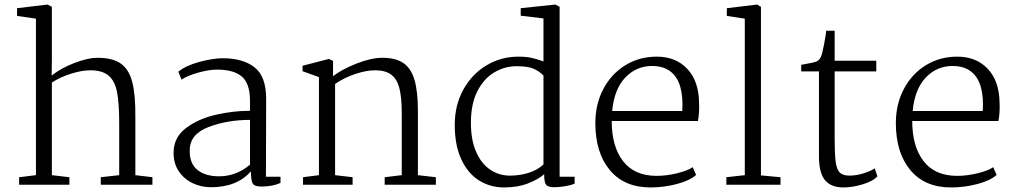

<svg xmlns="http://www.w3.org/2000/svg" viewBox="-20 -812 4467 844"><path d="M138 -42V-730L55 -742V-776L189 -792L208 -782V-552L207 -480Q249 -513 308 -535.5Q367 -558 408 -558Q475 -558 511 -532.5Q547 -507 561.5 -451Q576 -395 575 -296V-42L650 -33V0H423V-33L504 -42V-268Q504 -358 494.5 -407Q485 -456 457.5 -479.5Q430 -503 377 -503Q339 -503 290.5 -487.5Q242 -472 208 -449V-42L285 -33V0H64V-33Z M1150 -377 1149 -35H1213V-8Q1179 8 1129 8Q1099 8 1091 -5Q1083 -18 1083 -59Q1022 11 907 11Q864 11 826.5 -7Q789 -25 766 -59Q743 -93 743 -140Q743 -208 797.5 -249Q852 -290 928.5 -307.5Q1005 -325 1079 -325V-368Q1079 -445 1043 -475.5Q1007 -506 935 -506Q899 -506 852 -493Q805 -480 778 -462L764 -497Q797 -524 857 -540Q917 -556 959 -556Q1047 -556 1098.5 -516.5Q1150 -477 1150 -377ZM814 -151Q813 -93 848 -65Q883 -37 943 -37Q1018 -37 1079 -88V-285Q979 -285 896.5 -253.5Q814 -222 814 -151Z M1382 -42V-473L1310 -499V-523L1426 -553L1444 -544V-477Q1482 -507 1547 -532.5Q1612 -558 1661 -558Q1719 -558 1753 -535Q1787 -512 1802 -461Q1817 -410 1817 -324V-42L1896 -33V0H1671V-33L1746 -42V-315Q1746 -384 1735.5 -424.5Q1725 -465 1699.5 -484Q1674 -503 1629 -503Q1590 -503 1541 -486.5Q1492 -470 1453 -443V-42L1530 -33V0H1312V-33Z M2440 -782V-35H2506V-5Q2491 2 2464.5 6.5Q2438 11 2417 11Q2388 11 2380 -0.5Q2372 -12 2372 -46Q2347 -24 2301.5 -6Q2256 12 2195 12Q2136 12 2087 -18Q2038 -48 2008.5 -110Q1979 -172 1979 -264Q1979 -349 2016.5 -417.5Q2054 -486 2118 -524.5Q2182 -563 2259 -563Q2293 -563 2315 -558Q2337 -553 2351 -548Q2365 -543 2369 -542V-731L2269 -743V-776L2421 -792ZM2050 -272Q2050 -197 2073 -144.5Q2096 -92 2135 -66Q2174 -40 2222 -40Q2264 -40 2303 -52Q2342 -64 2369 -89V-480Q2353 -497 2327.5 -509Q2302 -521 2251 -521Q2199 -521 2153 -494Q2107 -467 2078.5 -411Q2050 -355 2050 -272Z M3053 -359Q3055 -319 3048 -280H2669Q2669 -168 2719 -103.5Q2769 -39 2866 -39Q2911 -39 2957 -50.5Q3003 -62 3025 -77L3040 -43Q3012 -18 2955 -3Q2898 12 2840 12Q2724 12 2660.5 -64.5Q2597 -141 2597 -271Q2597 -354 2632 -420.5Q2667 -487 2728.5 -525Q2790 -563 2867 -563Q2951 -563 3001.5 -509Q3052 -455 3053 -359ZM2671 -324H2979Q2980 -334 2980 -352Q2980 -471 2913 -507Q2886 -522 2847 -522Q2777 -522 2728.5 -471Q2680 -420 2671 -324Z M3254 -42V-730L3175 -742V-776L3308 -792L3325 -782V-41L3411 -33V0H3173V-33Z M3649 -545H3832V-498H3649V-204Q3649 -134 3653.5 -100.5Q3658 -67 3671.5 -53.5Q3685 -40 3714 -40Q3745 -40 3777.5 -50.5Q3810 -61 3825 -72L3837 -37Q3817 -15 3771.5 -1.5Q3726 12 3688 12Q3633 12 3606.5 -20Q3580 -52 3580 -125V-498H3502V-527L3528 -532Q3558 -537 3569 -541.5Q3580 -546 3588 -561Q3594 -573 3602 -614.5Q3610 -656 3612 -677H3649Z M4374 -359Q4376 -319 4369 -280H3990Q3990 -168 4040 -103.5Q4090 -39 4187 -39Q4232 -39 4278 -50.5Q4324 -62 4346 -77L4361 -43Q4333 -18 4276 -3Q4219 12 4161 12Q4045 12 3981.5 -64.5Q3918 -141 3918 -271Q3918 -354 3953 -420.5Q3988 -487 4049.5 -525Q4111 -563 4188 -563Q4272 -563 4322.5 -509Q4373 -455 4374 -359ZM3992 -324H4300Q4301 -334 4301 -352Q4301 -471 4234 -507Q4207 -522 4168 -522Q4098 -522 4049.5 -471Q4001 -420 3992 -324Z"/></svg>

Font: Martel UltraLight
Style: Regular
Weight: 250
Designer: Dan Reynolds
Foundry: Dan Reynolds
Version: Version 1.001; ttfautohint (v1.1) -l 5 -r 5 -G 72 -x 0 -D la